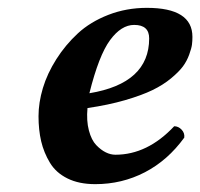

<svg xmlns="http://www.w3.org/2000/svg" viewBox="-20 -464 515 494"><path d="M363.8 -365.2Q363.8 -399.9 325.2 -399.9Q292 -399.9 263.2 -360.8Q234.4 -321.8 210 -224.1Q363.8 -249.5 363.8 -365.2ZM475.1 -369.1Q475.1 -358.4 473.9 -349.1Q472.7 -339.8 466.8 -323.5Q460.9 -307.1 450.7 -293.2Q440.4 -279.3 420.2 -262.5Q399.9 -245.6 372.3 -232.2Q344.7 -218.8 301.8 -206.3Q258.8 -193.8 205.1 -186Q202.1 -153.3 208.7 -128.4Q215.3 -103.5 227.5 -90.8Q239.7 -78.1 252.2 -72Q264.6 -65.9 276.9 -65.9Q359.4 -65.9 428.2 -139.2Q439 -139.2 447.3 -130.4Q455.6 -121.6 454.1 -109.9Q411.6 -51.3 352.8 -20.8Q293.9 9.8 225.1 9.8Q183.1 9.8 153.6 -4.9Q124 -19.5 108.4 -45.4Q92.8 -71.3 85.9 -100.6Q79.1 -129.9 79.1 -165Q79.1 -199.7 90.3 -237.3Q101.6 -274.9 125 -311.8Q148.4 -348.6 180.4 -378.2Q212.4 -407.7 258.8 -425.8Q305.2 -443.8 357.9 -443.8Q475.1 -443.8 475.1 -369.1Z"/></svg>

Font: Linux Libertine G
Style: Semibold Italic
Weight: 600
Italic angle: -11.5°
Designer: Philipp H. Poll
Foundry: Philipp H. Poll
Version: Version 5.1.1